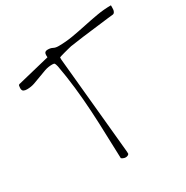

<svg xmlns="http://www.w3.org/2000/svg" viewBox="-166 -865 971 1003"><g transform="rotate(-30 319.0 -363.5)"><path d="M283.2 -8.8Q280.3 -77.1 278.3 -150.4Q276.4 -223.6 272 -298.3Q267.6 -373 259.3 -446.8Q251 -520.5 238.3 -588.9Q234.4 -604.5 231.4 -608.4Q228.5 -612.3 216.8 -612.3Q193.4 -612.3 171.9 -605Q150.4 -597.7 128.4 -588.9Q106.4 -580.1 85 -572.8Q63.5 -565.4 39.1 -565.4Q26.4 -565.4 18.6 -569.8Q10.7 -574.2 10.7 -588.9Q10.7 -595.7 12.2 -602.5Q13.7 -609.4 23.4 -610.4L214.8 -657.2Q212.9 -678.7 218.3 -685.1Q223.6 -691.4 236.3 -691.4Q252.9 -691.4 264.6 -685.1Q276.4 -678.7 293.9 -678.7Q337.9 -678.7 380.9 -686Q423.8 -693.4 466.8 -702.6Q509.8 -711.9 552.2 -719.2Q594.7 -726.6 637.7 -726.6V-716.8Q637.7 -710 637.2 -702.1Q636.7 -694.3 632.8 -687.5Q628.9 -680.7 623 -679.7Q612.3 -678.7 591.3 -676.3Q570.3 -673.8 543.5 -670.4Q516.6 -667 487.3 -663.6Q458 -660.2 430.7 -656.7Q403.3 -653.3 382.3 -649.9Q361.3 -646.5 350.6 -645.5Q341.8 -643.6 328.6 -640.1Q315.4 -636.7 302.7 -633.3Q290 -629.9 280.8 -627Q271.5 -624 271.5 -623V-610.4L328.1 -21.5V-8.8Q327.1 -6.8 323.7 -4.4Q320.3 -2 314.5 -0.5Q308.6 1 300.8 -0.5Q293 -2 283.2 -8.8Z"/></g></svg>

Font: Waiting for the Sunrise
Style: Regular
Weight: 300
Version: Version 1.001 2001